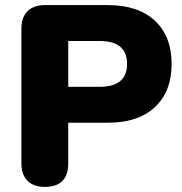

<svg xmlns="http://www.w3.org/2000/svg" viewBox="-20 -725 716 754"><path d="M156 9Q112 9 88 -15Q64 -39 64 -84V-612Q64 -657 88 -681Q112 -705 157 -705H403Q523 -705 588.5 -643.5Q654 -582 654 -474Q654 -366 588.5 -304.5Q523 -243 403 -243H248V-84Q248 9 156 9ZM248 -384H371Q479 -384 479 -474Q479 -564 371 -564H248Z"/></svg>

Font: Chiron GoRound TC H
Style: Regular
Weight: 900
Designer: Ryoko NISHIZUKA 西塚涼子 (kana, bopomofo & ideographs); Paul D. Hunt (Latin, Greek & Cyrillic); Sandoll Communications 산돌커뮤니
Foundry: Adobe
Version: Version 1.000;hotconv 1.1.1;makeotfexe 2.6.0